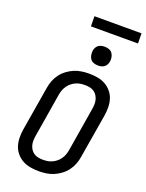

<svg xmlns="http://www.w3.org/2000/svg" viewBox="-202 -1221 1003 1323"><g transform="rotate(20 300.0 -559.5)"><path d="M255 8Q223 8 192.5 2.5Q162 -3 136.5 -17Q111 -31 91.5 -54Q72 -77 63 -105Q54 -133 53.5 -164.5Q53 -196 58 -227L112 -550Q116 -577 126 -603.5Q136 -630 153.5 -653.5Q171 -677 195 -695Q219 -713 245 -724Q271 -735 299 -739Q327 -743 354 -743Q386 -743 416.5 -737.5Q447 -732 472.5 -718Q498 -704 517.5 -681Q537 -658 546 -630Q555 -602 555.5 -570.5Q556 -539 551 -508L497 -185Q493 -158 483 -131.5Q473 -105 455.5 -81.5Q438 -58 414 -40Q390 -22 364 -11Q338 0 310 4Q282 8 255 8ZM255 -76Q272 -76 289 -78.5Q306 -81 322.5 -88.5Q339 -96 353 -107.5Q367 -119 377.5 -134Q388 -149 394 -165.5Q400 -182 403 -199L456 -521Q459 -539 459.5 -556.5Q460 -574 455.5 -590.5Q451 -607 442 -620.5Q433 -634 419.5 -643Q406 -652 389 -655.5Q372 -659 354 -659Q337 -659 320 -656.5Q303 -654 286.5 -646.5Q270 -639 256 -627.5Q242 -616 231.5 -601Q221 -586 215 -569.5Q209 -553 206 -536L153 -214Q150 -196 149.5 -178.5Q149 -161 153.5 -144.5Q158 -128 167 -114.5Q176 -101 189.5 -92Q203 -83 220 -79.5Q237 -76 255 -76ZM390 -816Q374 -816 358.5 -821.5Q343 -827 334 -839.5Q325 -852 322.5 -868.5Q320 -885 322 -902Q324 -913 330 -924Q336 -935 346 -942Q356 -949 367.5 -951.5Q379 -954 391 -954Q407 -954 422.5 -948.5Q438 -943 447 -930.5Q456 -918 459 -901.5Q462 -885 459 -868Q457 -857 451 -846Q445 -835 435 -828Q425 -821 413.5 -818.5Q402 -816 390 -816ZM253 -1053 252 -1127H597L598 -1053Z"/></g></svg>

Font: Iosevka Md Ex Obl
Style: Regular
Weight: 500
Width: 7
Italic angle: -9°
Monospace: yes
Designer: Belleve Invis
Foundry: Belleve Invis
Version: Version 32.5.0; ttfautohint (v1.8.4)